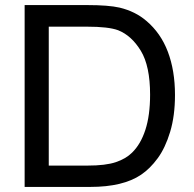

<svg xmlns="http://www.w3.org/2000/svg" viewBox="-20 -736 762 756"><path d="M77 0V-716H324Q407 -716 451 -706Q513 -691 556 -654Q613 -606 641 -532Q669 -458 669 -362Q669 -280 650 -217Q631 -154 601 -113Q571 -72 535.5 -48Q500 -24 450 -12Q400 0 335 0ZM172 -84H325Q396 -84 436 -97.5Q476 -111 500 -135Q534 -168 552.5 -225Q571 -282 571 -363Q571 -476 534.5 -536Q498 -596 445 -617Q407 -631 322 -631H172Z"/></svg>

Font: Ekushey Amar Desh
Style: Regular
Weight: 400
Designer: Al Mamun Sumon
Foundry: Al Mamun Sumon
Version: Version 1.0